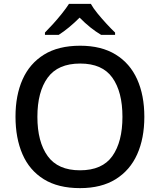

<svg xmlns="http://www.w3.org/2000/svg" viewBox="-20 -961 825 991"><path d="M725 -358Q725 -247 688 -164.5Q651 -82 577 -36Q503 10 393 10Q280 10 206 -36Q132 -82 96 -165Q60 -248 60 -359Q60 -469 96.5 -551Q133 -633 207 -679Q281 -725 394 -725Q503 -725 577 -679.5Q651 -634 688 -551.5Q725 -469 725 -358ZM173 -358Q173 -229 226 -155.5Q279 -82 393 -82Q508 -82 560 -155.5Q612 -229 612 -358Q612 -487 560 -560Q508 -633 394 -633Q279 -633 226 -560Q173 -487 173 -358ZM449 -941Q461 -919 483.5 -891.5Q506 -864 530.5 -837.5Q555 -811 574 -793V-781H502Q446 -814 391 -870Q336 -815 283 -781H212V-793Q231 -812 254.5 -838Q278 -864 300 -891.5Q322 -919 336 -941Z"/></svg>

Font: Noto Sans Tai Tham Medium
Style: Regular
Weight: 500
Designer: Monotype Design Team 2013. Revised by David WIlliams 2020
Foundry: Monotype Imaging Inc.
Version: Version 2.002; ttfautohint (v1.8.4.7-5d5b)